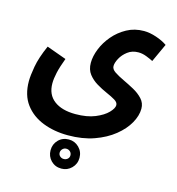

<svg xmlns="http://www.w3.org/2000/svg" viewBox="-128 -584 1034 1122"><g transform="rotate(15 389.0 -23.0)"><path d="M30 -17Q30 -50 40 -106.5Q50 -163 84 -240L203 -197Q183 -144 174.5 -106.5Q166 -69 166 -40Q166 28 213 63.5Q260 99 342 99Q412 99 460.5 79Q509 59 534.5 32.5Q560 6 560 -13Q560 -30 539 -42.5Q518 -55 487 -68.5Q456 -82 425 -100.5Q394 -119 373 -146Q352 -173 352 -214Q352 -254 370 -299Q388 -344 421.5 -383.5Q455 -423 501.5 -448.5Q548 -474 605 -474Q640 -474 680 -460.5Q720 -447 747 -428L696 -317Q681 -325 655.5 -335Q630 -345 606 -345Q568 -345 541 -324.5Q514 -304 499.5 -277Q485 -250 485 -230Q485 -211 507.5 -196Q530 -181 563 -165.5Q596 -150 629 -132Q662 -114 684.5 -89.5Q707 -65 707 -31Q707 11 681.5 56.5Q656 102 607 141.5Q558 181 489 205.5Q420 230 332 230Q248 230 179.5 203Q111 176 70.5 121.5Q30 67 30 -17ZM345 428Q307 428 282 402.5Q257 377 257 340Q257 303 282 277.5Q307 252 345 252Q381 252 406.5 277.5Q432 303 432 340Q432 377 406.5 402.5Q381 428 345 428ZM344 370Q358 370 367.5 361.5Q377 353 377 340Q377 326 367.5 317Q358 308 344 308Q331 308 321.5 317.5Q312 327 312 340Q312 353 321.5 361.5Q331 370 344 370Z"/></g></svg>

Font: Noto Sans Arabic Cond
Style: Bold
Weight: 700
Width: 3
Designer: Monotype Design Team, Nadine Chahine, Nizar Qandah and Khaled Hosny
Foundry: Monotype Imaging Inc.
Version: Version 2.012; ttfautohint (v1.8.4.7-5d5b)